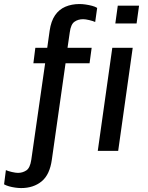

<svg xmlns="http://www.w3.org/2000/svg" viewBox="-110 -748 736 952"><path d="M-5.2 184.5Q-19.5 184.5 -35.4 182.1Q-51.2 179.8 -65.4 175.8Q-79.5 171.8 -89.8 166L-80.8 95.5Q-69.8 100.5 -50.8 104.9Q-31.8 109.2 -20.8 109.2Q1.8 109.2 20.5 97Q39.2 84.8 45.2 43.8L113.8 -434.2H55.5L65.2 -511H124.2L136.2 -596Q143 -643.2 162.9 -672.2Q182.8 -701.2 214.1 -714.6Q245.5 -728 284.2 -728Q298.8 -728 314.9 -725.6Q331 -723.2 346.4 -719.2Q361.8 -715.2 371.8 -708.8L362 -639Q351 -644 332.4 -648.4Q313.8 -652.8 302 -652.8Q277.2 -652.8 259.2 -640.1Q241.2 -627.5 236 -588L224.8 -511H344.5L334 -434.2H215L147.2 42.8Q137 118 96.5 151.2Q56 184.5 -5.2 184.5ZM374.8 0 446.8 -511H548L476 0ZM461.8 -631.5 474 -720H579.5L567.2 -631.5Z"/></svg>

Font: Chivo Medium
Style: Italic
Weight: 500
Italic angle: -8.05°
Designer: Hector Gatti
Foundry: Omnibus-Type
Version: Version 2.002